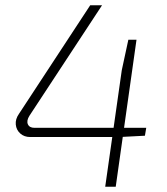

<svg xmlns="http://www.w3.org/2000/svg" viewBox="-20 -710 635 730"><path d="M368 -690 92 -270Q80 -251 86 -237.5Q92 -224 111 -224H536L531 -194L435 -189H95Q72 -189 57 -202.5Q42 -216 40 -236.5Q38 -257 52 -277L323 -690ZM499 -559 420 0H380L443 -443L468 -559Z"/></svg>

Font: Exo 2 ExtraLight
Style: Italic
Weight: 250
Italic angle: -8°
Designer: Natanael Gama
Foundry: Natanael Gama
Version: Version 2.010